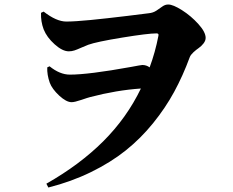

<svg xmlns="http://www.w3.org/2000/svg" viewBox="-20 -773 1040 857"><path d="M163.1 -715.8 174.8 -721.2Q231.9 -676.8 275.9 -676.8Q313.5 -676.8 385.3 -683.8Q457 -690.9 549.3 -702.1Q641.6 -713.4 644 -713.9Q663.6 -715.8 678.5 -725.8Q693.4 -735.8 705.3 -744.4Q717.3 -752.9 731 -752.9Q752.4 -752.9 792.5 -727.5Q832.5 -702.1 865.2 -666Q897.9 -629.9 897.9 -604Q897.9 -591.3 888.4 -579.1Q878.9 -566.9 867.2 -558.8Q855.5 -550.8 843.3 -539.6Q831.1 -528.3 827.1 -518.1Q796.4 -434.6 757.3 -362.8Q718.3 -291 663.1 -222.9Q607.9 -154.8 541 -101.3Q474.1 -47.9 386.2 -4.9Q298.3 38.1 195.8 64L187 46.9Q335.9 -37.6 440.9 -142.3Q545.9 -247.1 608.9 -377.9Q500.5 -370.6 382.8 -339.8Q373 -337.4 343 -327.1Q313 -316.9 299.8 -316.9Q275.9 -316.9 244.1 -346.4Q212.4 -376 202.1 -403.8Q189.5 -439.5 190.9 -472.2L201.2 -477.1Q247.1 -439.9 292 -439.9Q375 -439.9 564 -474.1Q610.4 -482.9 615.2 -482.9Q633.8 -482.9 647.9 -472.2Q672.9 -539.6 687 -612.8Q689.9 -624 679.2 -624Q640.6 -624 525.4 -605.2Q410.2 -586.4 374 -573.2Q360.8 -568.4 342.5 -560.1Q324.2 -551.8 312.3 -547.9Q300.3 -543.9 287.1 -543.9Q258.8 -543.9 223.9 -575.2Q189 -606.4 174.8 -642.1Q161.6 -677.2 163.1 -715.8Z"/></svg>

Font: Noto Serif JP Black
Style: Regular
Weight: 900
Designer: Ryoko NISHIZUKA  (kana & ideographs); Frank Grießhammer (Latin, Greek & Cyrillic); Wenlong ZHANG  (bopomofo); Sandoll Co
Foundry: Adobe Systems Incorporated
Version: Version 1.001;PS 1.001;hotconv 16.6.54;makeotf.lib2.5.65590